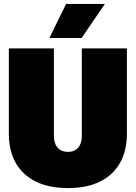

<svg xmlns="http://www.w3.org/2000/svg" viewBox="-20 -944 690 976"><path d="M326 12Q229 12 162 -21Q95 -54 60 -116Q25 -178 25 -263V-698H254V-253Q254 -228 262.5 -209.5Q271 -191 287 -181.5Q303 -172 325 -172Q348 -172 363.5 -181.5Q379 -191 387.5 -209.5Q396 -228 396 -253V-698H625V-263Q625 -178 590 -116Q555 -54 488.5 -21Q422 12 326 12ZM231 -751 316 -924H513L395 -751Z"/></svg>

Font: Azeret Mono Thin Black
Style: Regular
Weight: 900
Version: Version 1.002